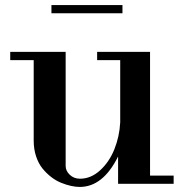

<svg xmlns="http://www.w3.org/2000/svg" viewBox="-20 -719 719 751"><path d="M292 12.2Q276.4 12.2 258.3 8.3Q240.2 4.4 219.5 -3.9Q198.7 -12.2 179.9 -26.9Q161.1 -41.5 145.8 -60.5Q130.4 -79.6 121.1 -107.7Q111.8 -135.7 111.8 -168.9V-483.9H20V-516.1H236.8V-69.8Q236.8 -50.8 252.9 -35.4Q269 -20 293 -20Q335.9 -20 371.8 -53Q407.7 -85.9 427.5 -135.5Q447.3 -185.1 450.2 -240.2V-483.9H359.9V-516.1H566.9V-32.2H659.2V0H441.9V-106.9Q382.8 12.2 292 12.2ZM181.2 -667V-699.2H459V-667Z"/></svg>

Font: Fin Serif Display
Style: Italic
Weight: 400
Designer: J. Blake Harris
Version: Version 1.006;FEAKit 1.0